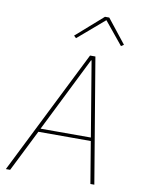

<svg xmlns="http://www.w3.org/2000/svg" viewBox="-99 -991 798 1060"><g transform="rotate(10 300.0 -461.5)"><path d="M483 0 444 -234H150L33 0H9L358 -698H388L505 0ZM371 -673H368L159 -253H441ZM426 -923 532 -789 517 -779 413 -906 265 -779 252 -791 402 -923Z"/></g></svg>

Font: IBM Plex Mono Thin
Style: Italic
Weight: 100
Italic angle: -9°
Monospace: yes
Designer: Mike Abbink, Paul van der Laan, Pieter van Rosmalen
Foundry: Bold Monday
Version: Version 2.3